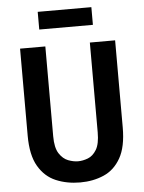

<svg xmlns="http://www.w3.org/2000/svg" viewBox="-59 -924 740 984"><g transform="rotate(-5 310.5 -432.0)"><path d="M314 13Q245.5 13 189.2 -10.8Q133 -34.5 99.5 -91.8Q66 -149 66 -249V-697H196V-235Q196 -176 215.2 -146.2Q234.5 -116.5 261.5 -106.2Q288.5 -96 312 -96Q336.5 -96 362.8 -106Q389 -116 407 -145.8Q425 -175.5 425 -235V-697H555V-249Q555 -149 522.5 -91.8Q490 -34.5 435.2 -10.8Q380.5 13 314 13ZM172.5 -786V-877H448.5V-786Z"/></g></svg>

Font: Alatsi
Style: Regular
Weight: 400
Designer: Spyros Zevelakis, Eben Sorkin
Foundry: www.sorkintype.com
Version: Version 1.008; ttfautohint (v1.8.4.7-5d5b)